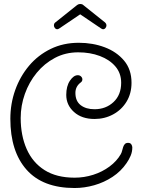

<svg xmlns="http://www.w3.org/2000/svg" viewBox="-20 -927 736 965"><path d="M355 18Q195 18 113.5 -74Q32 -166 32 -330Q32 -406 56.5 -474.5Q81 -543 126 -596.5Q171 -650 234.5 -681Q298 -712 376 -712Q446 -712 506 -689.5Q566 -667 603.5 -622.5Q641 -578 641 -511Q641 -457 616 -416Q591 -375 548.5 -352Q506 -329 455 -329Q391 -329 352 -364Q313 -399 313 -450Q313 -494 331.5 -521.5Q350 -549 371 -549Q381 -549 387.5 -542.5Q394 -536 394 -528Q394 -518 385 -512Q359 -492 359 -460Q359 -419 385.5 -398.5Q412 -378 455 -378Q512 -378 550.5 -414Q589 -450 589 -511Q589 -559 560 -593Q531 -627 482 -645.5Q433 -664 373 -664Q309 -664 256 -636Q203 -608 164.5 -561Q126 -514 105 -455Q84 -396 84 -334Q84 -246 114 -178Q144 -110 204 -72Q264 -34 355 -34Q403 -34 448.5 -48.5Q494 -63 530.5 -90Q567 -117 587 -152Q592 -161 594 -170.5Q596 -180 599 -188Q602 -197 607.5 -203Q613 -209 624 -209Q635 -209 640 -201.5Q645 -194 645 -186Q645 -164 636.5 -144Q628 -124 616 -107Q588 -66 545.5 -38Q503 -10 453.5 4Q404 18 355 18ZM268 -780Q261 -780 256 -786Q251 -792 251 -799Q251 -810 259 -815L368 -902Q375 -907 383 -907Q393 -907 398 -902L507 -815Q515 -808 515 -799Q515 -792 510 -786Q505 -780 498 -780Q494 -780 488 -784L383 -855L278 -784Q272 -780 268 -780Z"/></svg>

Font: Twinkle Star
Style: Regular
Weight: 400
Designer: Robert E. Leuschke
Foundry: Robert E. Leuschke
Version: Version 2.010; ttfautohint (v1.8.3)